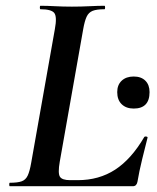

<svg xmlns="http://www.w3.org/2000/svg" viewBox="-20 -645 545 665"><path d="M14 0Q12 0 12 -6Q12 -12 14 -12Q41 -12 55 -17Q69 -22 76 -37Q83 -52 88 -81L170 -544Q178 -587 168 -600Q158 -613 120 -613Q118 -613 118 -619Q118 -625 120 -625Q143 -625 170.5 -623.5Q198 -622 229 -622Q261 -622 290.5 -623.5Q320 -625 342 -625Q344 -625 344 -619Q344 -613 342 -613Q315 -613 301 -607.5Q287 -602 280 -587Q273 -572 268 -543L187 -85Q180 -45 187.5 -33Q195 -21 223 -21H249Q323 -21 379 -57.5Q435 -94 480 -171Q482 -173 487 -172Q492 -171 491 -168Q483 -137 472.5 -94Q462 -51 456 -15Q453 0 440 0ZM443 -269Q417 -269 401.5 -284Q386 -299 386 -326Q386 -351 401.5 -365.5Q417 -380 443 -380Q469 -380 483.5 -365.5Q498 -351 498 -326Q498 -269 443 -269Z"/></svg>

Font: Cormorant Light
Style: Bold Italic
Weight: 700
Italic angle: -10°
Version: Version 4.000